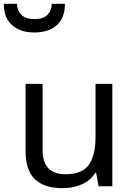

<svg xmlns="http://www.w3.org/2000/svg" viewBox="-55 -975 693 1005"><path d="M533 -536V0H461L448 -71H444Q418 -29 372 -9.5Q326 10 274 10Q177 10 128 -36.5Q79 -83 79 -185V-536H168V-191Q168 -63 287 -63Q376 -63 410.5 -113Q445 -163 445 -257V-536ZM125 -805Q52 -805 8.5 -843Q-35 -881 -35 -955H34Q34 -921 56.5 -898Q79 -875 125 -875Q172 -875 194 -898Q216 -921 216 -955H285Q285 -881 242 -843Q199 -805 125 -805Z"/></svg>

Font: Noto Sans Tifinagh Azawagh
Style: Regular
Weight: 400
Designer: JamraPatel
Foundry: JamraPatel LLC
Version: Version 2.006; ttfautohint (v1.8.4.7-5d5b)